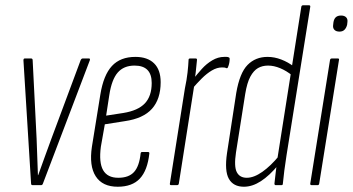

<svg xmlns="http://www.w3.org/2000/svg" viewBox="-20 -703 1339 729"><path d="M104 0Q98 0 98 -6L69 -474Q69 -481 74 -481H98Q104 -481 104 -474L119 -176Q120 -141 121.5 -107Q123 -73 124 -38H125Q138 -73 150 -107.5Q162 -142 175 -176L286 -474Q289 -481 294 -481H318Q323 -481 321 -474L143 -6Q141 0 136 0Z M427 6Q369 6 343.5 -33.5Q318 -73 329 -146L361 -344Q373 -418 405 -452.5Q437 -487 494 -487Q540 -487 565 -462.5Q590 -438 590 -391Q590 -327 557 -290Q524 -253 454 -243L378 -231L363 -146Q355 -86 371.5 -57Q388 -28 429 -28Q469 -28 489 -50Q509 -72 514 -121Q515 -126 520 -126H541Q548 -126 547 -120Q540 -56 511 -25Q482 6 427 6ZM383 -264 448 -274Q504 -283 530 -310.5Q556 -338 556 -388Q556 -454 491 -454Q450 -454 427 -427.5Q404 -401 395 -342Z M630 0Q624 0 625 -6L682 -367Q689 -400 692 -427Q695 -454 696 -476Q696 -481 702 -481H723Q728 -481 728 -476Q726 -453 723 -427.5Q720 -402 717 -386L718 -382L659 -6Q658 0 652 0ZM710 -366 714 -403Q729 -422 746.5 -441.5Q764 -461 786 -474Q808 -487 831 -487Q836 -487 840.5 -487Q845 -487 849 -485Q852 -484 852 -480Q852 -472 850.5 -464Q849 -456 846 -449Q844 -443 840 -444Q836 -446 832.5 -446.5Q829 -447 823 -447Q804 -447 784.5 -435.5Q765 -424 746 -405Q727 -386 710 -366Z M906 6Q866 6 849 -24Q832 -54 842 -122L877 -350Q890 -426 920 -456.5Q950 -487 996 -487Q1022 -487 1048 -477Q1074 -467 1096 -450L1090 -416Q1068 -434 1044 -444Q1020 -454 998 -454Q976 -454 959.5 -444.5Q943 -435 930.5 -412Q918 -389 911 -346L876 -124Q868 -71 879 -49.5Q890 -28 917 -28Q944 -28 976 -50.5Q1008 -73 1040 -112L1037 -77Q1003 -36 970.5 -15Q938 6 906 6ZM1027 0Q1022 0 1022 -6Q1024 -28 1027.5 -54Q1031 -80 1033 -96V-99L1124 -677Q1125 -683 1131 -683H1153Q1159 -683 1158 -677L1068 -114Q1063 -82 1059.5 -55Q1056 -28 1054 -6Q1054 0 1049 0Z M1164 0Q1157 0 1158 -6L1233 -475Q1234 -481 1240 -481H1262Q1265 -481 1266.5 -480Q1268 -479 1267 -475L1192 -6Q1191 0 1186 0ZM1269 -583Q1256 -583 1249.5 -590Q1243 -597 1245 -609L1246 -618Q1248 -631 1255 -637.5Q1262 -644 1275 -644Q1288 -644 1294.5 -637Q1301 -630 1299 -618L1298 -609Q1295 -597 1288 -590Q1281 -583 1269 -583Z"/></svg>

Font: Sofia Sans Extra Condensed ExtraLight
Style: Italic
Weight: 250
Italic angle: -9°
Version: Version 4.100